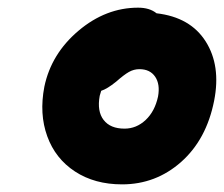

<svg xmlns="http://www.w3.org/2000/svg" viewBox="-20 -733 587 503"><path d="M299.8 -250Q228 -250 176.5 -283.7Q125 -317.4 103.8 -376Q82.5 -434.6 96.2 -505.9Q114.3 -592.3 185.8 -652.6Q257.3 -712.9 341.8 -712.9Q372.1 -712.9 390.1 -698.2Q478.5 -688 518.8 -624.5Q559.1 -561 541 -469.2Q521 -367.7 454.6 -308.8Q388.2 -250 299.8 -250ZM241.2 -481.9Q233.9 -441.4 251.5 -418.7Q269 -396 306.2 -396Q337.4 -396 361.6 -418.7Q385.7 -441.4 394 -480Q399.9 -512.2 386.5 -532Q373 -551.8 345.2 -551.8Q330.6 -551.8 317.6 -544.4Q304.7 -537.1 284.2 -519Q260.7 -500 245.1 -495.1Q244.1 -492.7 241.2 -481.9Z"/></svg>

Font: Shantell Sans Irregular
Style: Bold Italic
Weight: 700
Italic angle: -11.31°
Designer: Stephen Nixon, Anya Danilova, Shantell Martin
Foundry: Arrow Type
Version: Version 1.006;[9816181b4]